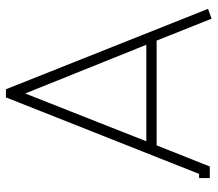

<svg xmlns="http://www.w3.org/2000/svg" viewBox="-63 -664 733 647"><g transform="rotate(-90 303.5 -340.5)"><path d="M312 -622.1 150.9 -213.9H476.1ZM490.2 -179.2H137.2L65.9 0H26.9V-36.1H41L298.8 -687H326.2L597.2 -5.9L564 5.9Z"/></g></svg>

Font: RawengulkPcs
Style: Regular
Weight: 400
Version: Version 0.92